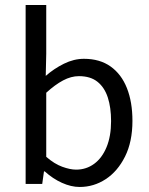

<svg xmlns="http://www.w3.org/2000/svg" viewBox="-20 -732 593 764"><path d="M297 12Q263 12 226.5 -4.5Q190 -21 158 -50H155L148 0H82V-712H164V-518L162 -430Q195 -459 234.5 -478.5Q274 -498 314 -498Q377 -498 420 -467.5Q463 -437 485 -381.5Q507 -326 507 -251Q507 -168 477.5 -109Q448 -50 400.5 -19Q353 12 297 12ZM283 -57Q323 -57 354.5 -80Q386 -103 404 -146.5Q422 -190 422 -250Q422 -304 409 -344Q396 -384 368 -406.5Q340 -429 294 -429Q263 -429 231 -412Q199 -395 164 -363V-108Q196 -80 227.5 -68.5Q259 -57 283 -57Z"/></svg>

Font: Mada
Style: Regular
Weight: 400
Designer: Khaled Hosny
Version: Version 1.5